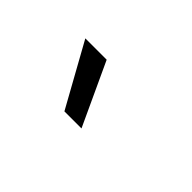

<svg xmlns="http://www.w3.org/2000/svg" viewBox="-18 -998 636 636"><g transform="rotate(45 300.0 -680.0)"><path d="M262 -570 140 -790H240L342 -570Z"/></g></svg>

Font: M PLUS Code Latin 60
Style: Regular
Weight: 400
Width: 7
Monospace: yes
Designer: Coji Morishita
Foundry: UNDERFOREST DESIGN
Version: Version 1.005; ttfautohint (v1.8.3)